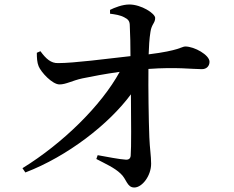

<svg xmlns="http://www.w3.org/2000/svg" viewBox="-20 -805 1040 855"><path d="M93 -37C281 -109 465 -252 563 -385C564 -269 565 -148 562 -112C561 -99 553 -93 540 -94C509 -96 460 -106 415 -114L409 -97C449 -76 490 -58 517 -32C544 -8 545 30 578 30C613 30 653 -22 653 -76C653 -111 647 -143 645 -194C642 -269 640 -412 641 -498C765 -507 837 -497 879 -497C900 -497 913 -511 913 -530C913 -560 846 -598 805 -598C789 -598 780 -580 642 -563C643 -595 645 -633 650 -663C655 -698 671 -702 671 -725C671 -745 609 -785 556 -785C525 -785 490 -771 470 -761V-744C492 -741 516 -738 535 -727C552 -718 558 -710 558 -690C560 -656 561 -598 561 -555C454 -543 309 -524 239 -524C207 -523 185 -543 160 -577L144 -570C144 -548 145 -527 152 -510C163 -483 213 -429 245 -429C274 -429 301 -446 347 -456C391 -465 448 -476 513 -485C431 -335 260 -167 80 -56Z"/></svg>

Font: Noto Serif CJK HK SemiBold
Style: Regular
Weight: 600
Designer: Ryoko NISHIZUKA 西塚涼子 (kana & ideographs); Frank Grießhammer (Latin, Greek & Cyrillic); Wenlong ZHANG 张文龙 (bopomofo); San
Foundry: Adobe
Version: Version 2.001;hotconv 1.1.0;makeotfexe 2.6.0